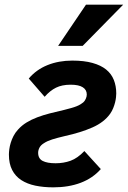

<svg xmlns="http://www.w3.org/2000/svg" viewBox="-20 -786 547 821"><path d="M18.1 -125Q18.1 -134.8 19.8 -147.9Q21.5 -161.1 25.9 -175.5Q30.3 -189.9 37.8 -204.6Q45.4 -219.2 57.1 -231.9Q72.8 -249.5 93.5 -262.2Q114.3 -274.9 139.4 -284.4Q164.6 -293.9 193.4 -301.3Q222.2 -308.6 253.9 -315.9Q271.5 -320.3 284.4 -324Q297.4 -327.6 307.1 -331.5Q316.9 -335.4 323.7 -339.6Q330.6 -343.8 335.9 -348.1Q342.3 -353.5 346.7 -363.3Q351.1 -373 351.1 -381.8Q351.1 -401.9 334 -412.8Q316.9 -423.8 282.2 -423.8Q245.1 -423.8 219.5 -411.1Q193.8 -398.4 170.9 -372.1L103 -450.2Q135.3 -488.3 183.1 -507.6Q231 -526.9 289.1 -526.9Q339.8 -526.9 375.7 -516.8Q411.6 -506.8 434.1 -488.5Q456.5 -470.2 466.8 -444.1Q477.1 -418 477.1 -386.2Q477.1 -380.4 476.1 -370.4Q475.1 -360.4 472.2 -348.4Q469.2 -336.4 464.1 -323.7Q459 -311 451.2 -299.8Q425.3 -263.2 375.5 -241.2Q325.7 -219.2 256.8 -204.1Q223.6 -196.3 202.9 -189.7Q182.1 -183.1 168 -173.8Q154.3 -165.5 148.7 -154.5Q143.1 -143.6 143.1 -132.8Q143.1 -107.9 162.4 -97.9Q181.6 -87.9 217.8 -87.9Q252 -87.9 281.7 -98.6Q311.5 -109.4 340.8 -140.1L411.1 -63Q376.5 -23.9 325 -4.4Q273.4 15.1 208 15.1Q166 15.1 131.1 7.8Q96.2 0.5 71 -15.9Q45.9 -32.2 32 -59.1Q18.1 -85.9 18.1 -125ZM333.5 -589.8H228.5L347.7 -766.1H506.8Z"/></svg>

Font: Clear Sans
Style: Bold Italic
Weight: 700
Italic angle: -12°
Foundry: Intel Corporation
Version: Version 1.00